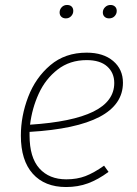

<svg xmlns="http://www.w3.org/2000/svg" viewBox="-20 -743 550 773"><path d="M99 -212V-198Q99 -109 138.5 -65Q178 -21 247 -21Q290 -21 324 -34Q358 -47 399 -76L417 -51Q375 -20 334.5 -5Q294 10 246 10Q160 10 112 -43.5Q64 -97 64 -197Q64 -276 93.5 -353Q123 -430 182.5 -480.5Q242 -531 329 -531Q396 -531 435.5 -497.5Q475 -464 475 -410Q475 -234 99 -212ZM101 -241Q271 -252 355.5 -293.5Q440 -335 440 -409Q440 -450 411.5 -475.5Q383 -501 329 -501Q261 -501 212 -463Q163 -425 136 -366Q109 -307 101 -241ZM220 -693Q220 -705 228.5 -714Q237 -723 250 -723Q262 -723 268.5 -716.5Q275 -710 275 -699Q275 -687 266.5 -678Q258 -669 245 -669Q234 -669 227 -675.5Q220 -682 220 -693ZM394 -693Q394 -705 403 -714Q412 -723 425 -723Q436 -723 443 -716.5Q450 -710 450 -699Q450 -687 441.5 -678Q433 -669 419 -669Q408 -669 401 -675.5Q394 -682 394 -693Z"/></svg>

Font: FiraGO UltraLight
Style: Italic
Weight: 200
Italic angle: -8°
Designer: bBox Type GmbH
Foundry: bBox Type GmbH
Version: Version 1.001